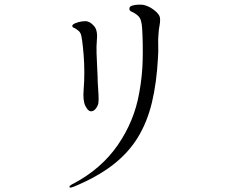

<svg xmlns="http://www.w3.org/2000/svg" viewBox="-20 -789 1040 847"><path d="M380 -298Q368 -299 356.5 -322Q345 -345 349 -394Q352 -429 352 -469Q352 -509 349 -546Q346 -583 342.5 -609Q339 -635 335 -642Q331 -650 326 -653.5Q321 -657 316 -661Q310 -665 304.5 -667Q299 -669 299 -675Q299 -681 312 -686.5Q325 -692 341 -694.5Q357 -697 367 -694Q382 -690 397 -671.5Q412 -653 407 -606Q405 -587 406 -553Q407 -519 409 -484.5Q411 -450 411 -429Q413 -398 414.5 -372.5Q416 -347 414 -334Q411 -320 401.5 -308.5Q392 -297 380 -298ZM677 -535Q671 -423 650 -336Q629 -249 587 -181Q545 -113 476.5 -60.5Q408 -8 307 34Q301 36 295 38Q289 40 287 37Q285 33 291 28.5Q297 24 304 21Q427 -44 499.5 -149Q572 -254 594 -378Q608 -454 609.5 -526Q611 -598 607 -665Q606 -682 602 -697Q598 -712 586 -722Q574 -732 561.5 -737Q549 -742 551 -753Q552 -761 564 -764.5Q576 -768 590.5 -768.5Q605 -769 615 -767Q639 -761 660 -744.5Q681 -728 685 -714Q688 -699 684 -678Q680 -657 679 -636Q677 -615 678 -590Q679 -565 677 -535Z"/></svg>

Font: Shippori Mincho TTF
Style: Regular
Weight: 400
Version: Version 2.100